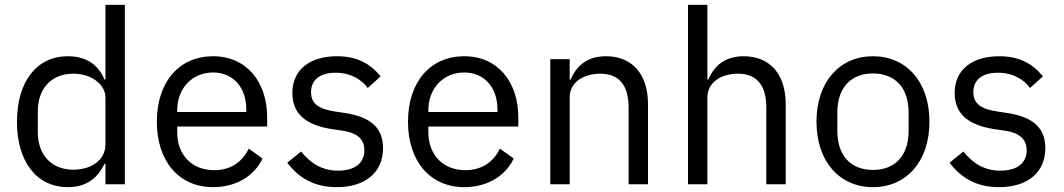

<svg xmlns="http://www.w3.org/2000/svg" viewBox="-20 -760 4388 792"><path d="M415 -84V0H495V-740H415V-432H411C384 -497 331 -528 260 -528C131 -528 50 -423 50 -258C50 -93 131 12 260 12C331 12 380 -20 411 -84ZM282 -60C192 -60 136 -122 136 -214V-302C136 -394 192 -456 282 -456C355 -456 415 -414 415 -357V-165C415 -98 355 -60 282 -60Z M859 12C956 12 1030 -36 1063 -106L1006 -147C979 -90 929 -58 864 -58C768 -58 711 -125 711 -214V-238H1082V-276C1082 -422 997 -528 859 -528C719 -528 627 -422 627 -258C627 -94 719 12 859 12ZM859 -461C941 -461 996 -400 996 -309V-298H711V-305C711 -395 772 -461 859 -461Z M1369 12C1487 12 1560 -49 1560 -149C1560 -227 1516 -277 1402 -294L1362 -300C1298 -310 1263 -330 1263 -380C1263 -429 1298 -460 1364 -460C1430 -460 1474 -429 1497 -397L1550 -445C1508 -497 1453 -528 1370 -528C1265 -528 1186 -478 1186 -376C1186 -280 1257 -241 1352 -227L1393 -221C1461 -211 1483 -180 1483 -140C1483 -87 1443 -56 1375 -56C1310 -56 1262 -85 1222 -135L1165 -89C1211 -28 1274 12 1369 12Z M1895 12C1992 12 2066 -36 2099 -106L2042 -147C2015 -90 1965 -58 1900 -58C1804 -58 1747 -125 1747 -214V-238H2118V-276C2118 -422 2033 -528 1895 -528C1755 -528 1663 -422 1663 -258C1663 -94 1755 12 1895 12ZM1895 -461C1977 -461 2032 -400 2032 -309V-298H1747V-305C1747 -395 1808 -461 1895 -461Z M2250 0H2330V-358C2330 -424 2392 -456 2456 -456C2533 -456 2573 -409 2573 -317V0H2653V-331C2653 -456 2586 -528 2480 -528C2403 -528 2359 -490 2334 -432H2330V-516H2250Z M2818 -740V0H2898V-358C2898 -424 2960 -456 3024 -456C3101 -456 3141 -409 3141 -317V0H3221V-331C3221 -456 3154 -528 3048 -528C2971 -528 2927 -490 2902 -432H2898V-740Z M3581 12C3719 12 3814 -94 3814 -258C3814 -422 3719 -528 3581 -528C3443 -528 3348 -422 3348 -258C3348 -94 3443 12 3581 12ZM3581 -59C3495 -59 3434 -112 3434 -221V-295C3434 -404 3495 -457 3581 -457C3667 -457 3728 -404 3728 -295V-221C3728 -112 3667 -59 3581 -59Z M4101 12C4219 12 4292 -49 4292 -149C4292 -227 4248 -277 4134 -294L4094 -300C4030 -310 3995 -330 3995 -380C3995 -429 4030 -460 4096 -460C4162 -460 4206 -429 4229 -397L4282 -445C4240 -497 4185 -528 4102 -528C3997 -528 3918 -478 3918 -376C3918 -280 3989 -241 4084 -227L4125 -221C4193 -211 4215 -180 4215 -140C4215 -87 4175 -56 4107 -56C4042 -56 3994 -85 3954 -135L3897 -89C3943 -28 4006 12 4101 12Z"/></svg>

Font: Braiins Sans
Style: Regular
Weight: 400
Designer: Mike Abbink, Paul van der Laan, Pieter van Rosmalen, Jiri Chlebus, Lubos Buracinsky
Foundry: Bold Monday, Sudetype
Version: Version 1.000;hotconv 1.0.109;makeotfexe 2.5.65596